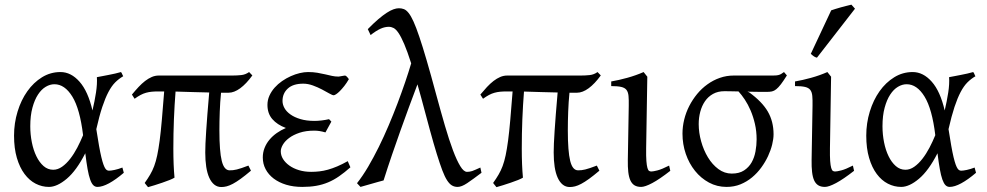

<svg xmlns="http://www.w3.org/2000/svg" viewBox="-20 -772 4152 808"><path d="M204.1 -57.6Q223.1 -57.6 241.2 -70.3Q259.3 -83 275.4 -103.8Q291.5 -124.5 305.2 -150.6Q318.8 -176.8 329.6 -203.1Q316.4 -313.5 284.4 -365.5Q252.4 -417.5 209 -417.5Q190.4 -417.5 172.4 -406.7Q154.3 -396 139.9 -374Q125.5 -352.1 116.5 -318.8Q107.4 -285.6 107.4 -240.7Q107.4 -206.1 114 -173.1Q120.6 -140.1 133.1 -114.5Q145.5 -88.9 163.3 -73.2Q181.2 -57.6 204.1 -57.6ZM498.5 -451.2Q480 -440.4 464.8 -425.3Q449.7 -410.2 436.3 -384.8Q422.9 -359.4 410.4 -321.8Q397.9 -284.2 385.3 -228.5Q391.6 -187.5 396.7 -158.7Q401.9 -129.9 406.5 -110.6Q411.1 -91.3 415.3 -79.8Q419.4 -68.4 423.3 -62.7Q427.2 -57.1 431.2 -55.4Q435.1 -53.7 439 -53.7Q446.8 -53.7 462.2 -56.9Q477.5 -60.1 495.1 -66.9Q496.1 -62.5 497.6 -57.6Q499 -52.7 501 -44.9Q467.3 -16.1 439 -0.7Q410.6 14.6 390.1 14.6Q379.9 14.6 372.6 7.3Q365.2 0 359.4 -16.6Q353.5 -33.2 348.6 -60.3Q343.8 -87.4 338.9 -127Q301.8 -54.2 261 -19.8Q220.2 14.6 186 14.6Q156.7 14.6 130.1 1Q103.5 -12.7 83.3 -39.8Q63 -66.9 51 -107.4Q39.1 -147.9 39.1 -201.2Q39.1 -253.9 54 -302.5Q68.8 -351.1 95 -387.9Q121.1 -424.8 156.7 -446.8Q192.4 -468.8 234.4 -468.8Q278.8 -468.8 314.7 -428.2Q350.6 -387.7 369.1 -307.1Q378.4 -346.2 384 -382.6Q389.6 -418.9 387.7 -447.3Q398.4 -449.2 411.1 -451.7Q423.8 -454.1 437.5 -456.8Q451.2 -459.5 464.4 -462.4Q477.5 -465.3 489.3 -468.8Q493.2 -463.4 494.6 -459Q496.1 -454.6 498.5 -451.2Z M1036.1 -53.7Q1011.2 -32.7 992.7 -19.3Q974.1 -5.9 959.7 1.7Q945.3 9.3 933.8 12.2Q922.4 15.1 911.6 15.1Q894.5 15.1 881.8 4.9Q869.1 -5.4 860.6 -24.2Q852.1 -43 847.9 -69.8Q843.8 -96.7 843.8 -130.4Q843.8 -146 844.7 -168.2Q845.7 -190.4 847.7 -221.2Q849.6 -252 852.8 -291.7Q856 -331.5 860.4 -382.8Q825.7 -383.3 792.2 -384.5Q758.8 -385.7 718.8 -386.7Q714.4 -331.1 711.9 -270Q709.5 -209 709.5 -146.5Q709.5 -111.3 710.7 -81.3Q711.9 -51.3 714.4 -24.4Q707.5 -20 693.6 -14.4Q679.7 -8.8 663.1 -3.2Q646.5 2.4 630.1 7.6Q613.8 12.7 603 15.6Q601.6 14.2 599.4 11.2Q597.2 8.3 594.7 5.4Q592.3 2 588.9 -2Q602.1 -20.5 611.8 -37.1Q621.6 -53.7 628.9 -73.2Q636.2 -92.8 641.6 -118.4Q647 -144 651.9 -180.4Q656.7 -216.8 661.1 -267.3Q665.5 -317.9 670.9 -387.2H646Q630.4 -387.2 618.2 -386Q606 -384.8 594.5 -381.6Q583 -378.4 571.5 -372.3Q560.1 -366.2 546.4 -356.4L535.2 -374Q549.3 -391.1 563 -405.8Q576.7 -420.4 590.6 -431.2Q604.5 -441.9 618.7 -448Q632.8 -454.1 648.4 -454.1H957.5Q978 -454.1 995.6 -456.1Q1013.2 -458 1028.3 -468.8L1042 -454.6Q1016.6 -419.4 991 -400.6Q965.3 -381.8 941.9 -381.8H910.2Q906.2 -342.3 904.8 -301.8Q903.3 -261.2 903.3 -223.1Q903.3 -178.7 905.8 -147Q908.2 -115.2 913.3 -94.7Q918.5 -74.2 926.8 -64.7Q935.1 -55.2 946.3 -55.2Q953.6 -55.2 960.7 -55.9Q967.8 -56.6 976.6 -58.8Q985.4 -61 997.1 -64.9Q1008.8 -68.8 1025.4 -75.2Z M1448.2 -439Q1439 -422.9 1429 -410.2Q1418.9 -397.5 1410.2 -388.7Q1401.4 -379.9 1394.5 -375.5Q1387.7 -371.1 1384.3 -371.1Q1378.9 -371.1 1365.7 -378.7Q1352.5 -386.2 1335 -395.5Q1317.4 -404.8 1296.6 -412.4Q1275.9 -419.9 1256.3 -419.9Q1213.4 -419.9 1191.2 -399.4Q1168.9 -378.9 1168.9 -347.2Q1168.9 -332 1177.2 -317.1Q1185.5 -302.2 1202.4 -290.3Q1219.2 -278.3 1244.4 -270.8Q1269.5 -263.2 1303.7 -263.2Q1316.9 -263.2 1333.5 -265.1Q1350.1 -267.1 1364.7 -270.5L1374.5 -260.3L1349.6 -214.8Q1335.4 -218.8 1324.7 -220.5Q1314 -222.2 1302.2 -222.2Q1267.1 -222.2 1240.7 -213.4Q1214.4 -204.6 1196.8 -191.4Q1179.2 -178.2 1170.4 -163.1Q1161.6 -147.9 1161.6 -135.3Q1161.6 -118.2 1171.1 -102.8Q1180.7 -87.4 1197.8 -75.2Q1214.8 -63 1238.3 -55.9Q1261.7 -48.8 1289.6 -48.8Q1306.6 -48.8 1324 -50.8Q1341.3 -52.7 1359.9 -57.9Q1378.4 -63 1399.2 -71.8Q1419.9 -80.6 1443.4 -93.8L1454.6 -67.9Q1429.7 -45.9 1407.2 -30.3Q1384.8 -14.6 1360.8 -4.6Q1336.9 5.4 1310.5 10Q1284.2 14.6 1252 14.6Q1214.8 14.6 1184.3 5.4Q1153.8 -3.9 1131.8 -20.5Q1109.9 -37.1 1097.9 -59.8Q1085.9 -82.5 1085.9 -109.4Q1085.9 -130.4 1093.3 -149.2Q1100.6 -168 1113.8 -183.8Q1127 -199.7 1144.8 -212.2Q1162.6 -224.6 1183.1 -233.4Q1146.5 -247.1 1126 -270.8Q1105.5 -294.4 1105.5 -330.6Q1105.5 -351.1 1113.8 -369.4Q1122.1 -387.7 1135.7 -403.1Q1149.4 -418.5 1167 -430.7Q1184.6 -442.9 1203.6 -451.4Q1222.7 -460 1241.5 -464.4Q1260.3 -468.8 1276.4 -468.8Q1297.9 -468.8 1315.4 -465.8Q1333 -462.9 1348.4 -459.2Q1363.8 -455.6 1377.2 -452.6Q1390.6 -449.7 1404.3 -449.7Q1405.8 -449.7 1409.7 -450.4Q1413.6 -451.2 1418.2 -451.9Q1422.9 -452.6 1427 -453.4Q1431.2 -454.1 1432.6 -454.1Q1438 -451.7 1441.2 -447.8Q1444.3 -443.8 1448.2 -439Z M2006.3 -44.9Q1969.7 -17.1 1946 -1.2Q1922.4 14.6 1905.8 14.6Q1892.6 14.6 1882.1 8.5Q1871.6 2.4 1861.6 -12.9Q1851.6 -28.3 1841.3 -55.4Q1831.1 -82.5 1818.1 -124.3Q1805.2 -166 1789.1 -224.9Q1772.9 -283.7 1752 -362.8L1736.8 -417Q1718.3 -368.2 1700.7 -320.3Q1683.1 -272.5 1665.5 -223.1Q1647.9 -173.8 1630.1 -121.8Q1612.3 -69.8 1594.2 -12.7Q1584.5 -10.3 1571.5 -6.6Q1558.6 -2.9 1544.9 1Q1531.2 4.9 1518.6 8.5Q1505.9 12.2 1497.1 14.6L1482.4 -1Q1506.3 -31.2 1529.3 -70.3Q1552.2 -109.4 1574 -153.3Q1595.7 -197.3 1615.7 -244.4Q1635.7 -291.5 1653.1 -337.4Q1670.4 -383.3 1685.1 -426.3Q1699.7 -469.2 1710.4 -505.4Q1694.3 -555.7 1681.4 -585.9Q1668.5 -616.2 1657.5 -632.6Q1646.5 -648.9 1636.5 -654.1Q1626.5 -659.2 1616.2 -659.2Q1599.1 -659.2 1581.3 -651.1Q1563.5 -643.1 1539.6 -624.5L1527.8 -649.4Q1552.2 -674.3 1572 -691.2Q1591.8 -708 1607.7 -718.3Q1623.5 -728.5 1636 -732.9Q1648.4 -737.3 1658.7 -737.3Q1669.9 -737.3 1679.7 -733.6Q1689.5 -730 1699.5 -717.5Q1709.5 -705.1 1720.2 -681.4Q1731 -657.7 1744.6 -617.4Q1758.3 -577.1 1775.6 -517.8Q1793 -458.5 1815.4 -375Q1835 -302.7 1852.5 -242.7Q1870.1 -182.6 1886.2 -139.6Q1902.3 -96.7 1917 -72.8Q1931.6 -48.8 1945.3 -48.8Q1951.2 -48.8 1956.1 -49.6Q1960.9 -50.3 1967 -52.2Q1973.1 -54.2 1981.2 -57.9Q1989.3 -61.5 2001.5 -66.9Z M2502.4 -53.7Q2477.5 -32.7 2459 -19.3Q2440.4 -5.9 2426 1.7Q2411.6 9.3 2400.1 12.2Q2388.7 15.1 2377.9 15.1Q2360.8 15.1 2348.1 4.9Q2335.4 -5.4 2326.9 -24.2Q2318.4 -43 2314.2 -69.8Q2310.1 -96.7 2310.1 -130.4Q2310.1 -146 2311 -168.2Q2312 -190.4 2314 -221.2Q2315.9 -252 2319.1 -291.7Q2322.3 -331.5 2326.7 -382.8Q2292 -383.3 2258.5 -384.5Q2225.1 -385.7 2185.1 -386.7Q2180.7 -331.1 2178.2 -270Q2175.8 -209 2175.8 -146.5Q2175.8 -111.3 2177 -81.3Q2178.2 -51.3 2180.7 -24.4Q2173.8 -20 2159.9 -14.4Q2146 -8.8 2129.4 -3.2Q2112.8 2.4 2096.4 7.6Q2080.1 12.7 2069.3 15.6Q2067.9 14.2 2065.7 11.2Q2063.5 8.3 2061 5.4Q2058.6 2 2055.2 -2Q2068.4 -20.5 2078.1 -37.1Q2087.9 -53.7 2095.2 -73.2Q2102.5 -92.8 2107.9 -118.4Q2113.3 -144 2118.2 -180.4Q2123 -216.8 2127.4 -267.3Q2131.8 -317.9 2137.2 -387.2H2112.3Q2096.7 -387.2 2084.5 -386Q2072.3 -384.8 2060.8 -381.6Q2049.3 -378.4 2037.8 -372.3Q2026.4 -366.2 2012.7 -356.4L2001.5 -374Q2015.6 -391.1 2029.3 -405.8Q2043 -420.4 2056.9 -431.2Q2070.8 -441.9 2085 -448Q2099.1 -454.1 2114.7 -454.1H2423.8Q2444.3 -454.1 2461.9 -456.1Q2479.5 -458 2494.6 -468.8L2508.3 -454.6Q2482.9 -419.4 2457.3 -400.6Q2431.6 -381.8 2408.2 -381.8H2376.5Q2372.6 -342.3 2371.1 -301.8Q2369.6 -261.2 2369.6 -223.1Q2369.6 -178.7 2372.1 -147Q2374.5 -115.2 2379.6 -94.7Q2384.8 -74.2 2393.1 -64.7Q2401.4 -55.2 2412.6 -55.2Q2419.9 -55.2 2427 -55.9Q2434.1 -56.6 2442.9 -58.8Q2451.7 -61 2463.4 -64.9Q2475.1 -68.8 2491.7 -75.2Z M2800.8 -53.2Q2755.9 -18.1 2725.1 -1.7Q2694.3 14.6 2678.2 14.6Q2661.1 14.6 2650.1 7.8Q2639.2 1 2632.8 -12.9Q2626.5 -26.9 2624 -48.3Q2621.6 -69.8 2622.1 -99.1L2626 -326.7Q2626.5 -352.1 2625 -368.2Q2623.5 -384.3 2616.5 -393.6Q2609.4 -402.8 2594.2 -406.2Q2579.1 -409.7 2552.2 -409.7V-429.2Q2584 -434.6 2620.1 -444.6Q2656.2 -454.6 2688.5 -468.8L2704.1 -449.2L2699.2 -147.9Q2698.7 -114.3 2700.2 -94.7Q2701.7 -75.2 2704.6 -65.2Q2707.5 -55.2 2711.7 -52.7Q2715.8 -50.3 2721.2 -50.3Q2728.5 -50.3 2746.8 -54.9Q2765.1 -59.6 2795.9 -75.2Z M3164.1 -185.5Q3164.1 -219.7 3157 -250.5Q3149.9 -281.2 3138.9 -306.9Q3127.9 -332.5 3114.3 -353Q3100.6 -373.5 3087.9 -387.2Q3068.4 -387.7 3052.7 -387.9Q3037.1 -388.2 3028.8 -388.2Q3001 -388.2 2980.5 -376.7Q2960 -365.2 2946.8 -345.9Q2933.6 -326.7 2927 -301.8Q2920.4 -276.9 2920.4 -250Q2920.4 -213.9 2930.7 -177Q2940.9 -140.1 2959.2 -109.9Q2977.5 -79.6 3003.2 -60.5Q3028.8 -41.5 3059.6 -41.5Q3090.8 -41.5 3111.1 -54.7Q3131.3 -67.9 3143.1 -88.6Q3154.8 -109.4 3159.4 -135Q3164.1 -160.6 3164.1 -185.5ZM3291.5 -454.6Q3276.9 -431.2 3266.4 -417.5Q3255.9 -403.8 3246.8 -396.5Q3237.8 -389.2 3228.5 -387.2Q3219.2 -385.3 3206.5 -385.3Q3190.9 -385.3 3169.7 -385.5Q3148.4 -385.7 3125.5 -386.2L3132.8 -383.3Q3187 -344.2 3211.2 -302.5Q3235.4 -260.7 3235.4 -207Q3235.4 -187.5 3229.5 -163.6Q3223.6 -139.6 3212.2 -115Q3200.7 -90.3 3183.8 -67.1Q3167 -43.9 3145 -25.6Q3123 -7.3 3096.2 3.7Q3069.3 14.6 3037.6 14.6Q2997.6 14.6 2963.6 -3.7Q2929.7 -22 2904.8 -53Q2879.9 -84 2866 -124.5Q2852.1 -165 2852.1 -209.5Q2852.1 -239.3 2859.4 -269Q2866.7 -298.8 2880.6 -325.9Q2894.5 -353 2913.8 -376.5Q2933.1 -399.9 2957.3 -417.2Q2981.4 -434.6 3009.3 -444.3Q3037.1 -454.1 3067.9 -454.1H3217.3Q3231.9 -454.1 3240.7 -454.3Q3249.5 -454.6 3255.6 -456.1Q3261.7 -457.5 3266.8 -460.4Q3272 -463.4 3279.3 -468.8Z M3574.2 -53.2Q3529.3 -18.1 3498.5 -1.7Q3467.8 14.6 3451.7 14.6Q3434.6 14.6 3423.6 7.8Q3412.6 1 3406.2 -12.9Q3399.9 -26.9 3397.5 -48.3Q3395 -69.8 3395.5 -99.1L3399.4 -326.7Q3399.9 -352.1 3398.4 -368.2Q3397 -384.3 3389.9 -393.6Q3382.8 -402.8 3367.7 -406.2Q3352.5 -409.7 3325.7 -409.7V-429.2Q3357.4 -434.6 3393.6 -444.6Q3429.7 -454.6 3461.9 -468.8L3477.5 -449.2L3472.7 -147.9Q3472.2 -114.3 3473.6 -94.7Q3475.1 -75.2 3478 -65.2Q3481 -55.2 3485.1 -52.7Q3489.3 -50.3 3494.6 -50.3Q3502 -50.3 3520.3 -54.9Q3538.6 -59.6 3569.3 -75.2ZM3418 -529.3Q3414.1 -530.3 3411.1 -531.5Q3408.2 -532.7 3405.3 -534.7Q3402.3 -536.6 3399.4 -539.1Q3396.5 -541.5 3392.1 -545.4L3478 -728.5Q3485.8 -731.4 3496.6 -734.6Q3507.3 -737.8 3519 -741.2Q3530.8 -744.6 3542.2 -747.3Q3553.7 -750 3563 -752.4L3578.1 -735.4Z M3790.5 -57.6Q3809.6 -57.6 3827.6 -70.3Q3845.7 -83 3861.8 -103.8Q3877.9 -124.5 3891.6 -150.6Q3905.3 -176.8 3916 -203.1Q3902.8 -313.5 3870.8 -365.5Q3838.9 -417.5 3795.4 -417.5Q3776.9 -417.5 3758.8 -406.7Q3740.7 -396 3726.3 -374Q3711.9 -352.1 3702.9 -318.8Q3693.8 -285.6 3693.8 -240.7Q3693.8 -206.1 3700.4 -173.1Q3707 -140.1 3719.5 -114.5Q3731.9 -88.9 3749.8 -73.2Q3767.6 -57.6 3790.5 -57.6ZM4085 -451.2Q4066.4 -440.4 4051.3 -425.3Q4036.1 -410.2 4022.7 -384.8Q4009.3 -359.4 3996.8 -321.8Q3984.4 -284.2 3971.7 -228.5Q3978 -187.5 3983.2 -158.7Q3988.3 -129.9 3992.9 -110.6Q3997.6 -91.3 4001.7 -79.8Q4005.9 -68.4 4009.8 -62.7Q4013.7 -57.1 4017.6 -55.4Q4021.5 -53.7 4025.4 -53.7Q4033.2 -53.7 4048.6 -56.9Q4064 -60.1 4081.5 -66.9Q4082.5 -62.5 4084 -57.6Q4085.4 -52.7 4087.4 -44.9Q4053.7 -16.1 4025.4 -0.7Q3997.1 14.6 3976.6 14.6Q3966.3 14.6 3959 7.3Q3951.7 0 3945.8 -16.6Q3939.9 -33.2 3935.1 -60.3Q3930.2 -87.4 3925.3 -127Q3888.2 -54.2 3847.4 -19.8Q3806.6 14.6 3772.5 14.6Q3743.2 14.6 3716.6 1Q3689.9 -12.7 3669.7 -39.8Q3649.4 -66.9 3637.5 -107.4Q3625.5 -147.9 3625.5 -201.2Q3625.5 -253.9 3640.4 -302.5Q3655.3 -351.1 3681.4 -387.9Q3707.5 -424.8 3743.2 -446.8Q3778.8 -468.8 3820.8 -468.8Q3865.2 -468.8 3901.1 -428.2Q3937 -387.7 3955.6 -307.1Q3964.8 -346.2 3970.5 -382.6Q3976.1 -418.9 3974.1 -447.3Q3984.9 -449.2 3997.6 -451.7Q4010.3 -454.1 4023.9 -456.8Q4037.6 -459.5 4050.8 -462.4Q4064 -465.3 4075.7 -468.8Q4079.6 -463.4 4081.1 -459Q4082.5 -454.6 4085 -451.2Z"/></svg>

Font: Gentium Plus
Style: Regular
Weight: 400
Designer: J. Victor Gaultney, Annie Olsen, Iska Routamaa
Foundry: SIL International
Version: Version 1.510